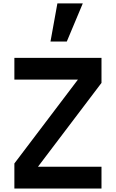

<svg xmlns="http://www.w3.org/2000/svg" viewBox="-20 -1082 665 1102"><path d="M62.5 -750H562.5V-606.2L197.9 -125H562.5V0H62.5V-143.8L427.1 -625H62.5ZM309.4 -1062.5H455.2L363.5 -843.8H269.8Z"/></svg>

Font: Vladivostok Bold
Style: Regular
Weight: 700
Width: 4
Designer: Michael Sharanda
Foundry: Michael Sharanda
Version: Version 1.005